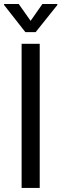

<svg xmlns="http://www.w3.org/2000/svg" viewBox="-26 -927 303 947"><path d="M169.9 0V-710.9H80.6V0ZM125 -824.2 66.4 -907.2H-5.9V-902.3L99.1 -768.6H149.9L256.8 -902.3V-907.2H183.1Z"/></svg>

Font: Roboto Condensed
Style: Regular
Weight: 400
Designer: Google
Version: Version 2.134; 2016